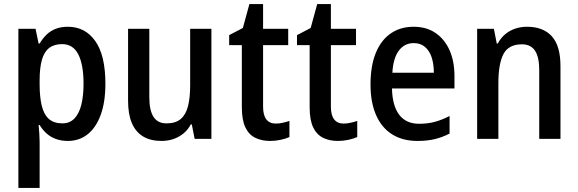

<svg xmlns="http://www.w3.org/2000/svg" viewBox="-20 -680 2832 940"><path d="M312 -549Q397 -549 446.5 -479Q496 -409 496 -270Q496 -180 473 -117.5Q450 -55 409 -22.5Q368 10 312 10Q279 10 252.5 0Q226 -10 207 -27.5Q188 -45 174 -68H169Q171 -48 172.5 -25.5Q174 -3 174 15V240H70V-539H154L169 -467H174Q189 -492 208 -510.5Q227 -529 253 -539Q279 -549 312 -549ZM284 -464Q245 -464 220.5 -445Q196 -426 185 -386.5Q174 -347 174 -287V-268Q174 -205 184.5 -162Q195 -119 219.5 -97.5Q244 -76 286 -76Q321 -76 344 -99.5Q367 -123 378 -166.5Q389 -210 389 -271Q389 -363 363.5 -413.5Q338 -464 284 -464Z M1015 -539V0H933L919 -71H914Q900 -44 877.5 -26Q855 -8 828 1Q801 10 771 10Q717 10 680.5 -12Q644 -34 625.5 -77.5Q607 -121 607 -187V-539H711V-205Q711 -140 731.5 -108Q752 -76 795 -76Q840 -76 865 -97.5Q890 -119 900.5 -160.5Q911 -202 911 -263V-539Z M1330 -75Q1347 -75 1364.5 -79Q1382 -83 1397 -88V-9Q1379 -1 1354 4.5Q1329 10 1302 10Q1261 10 1229.5 -5.5Q1198 -21 1181 -57Q1164 -93 1164 -154V-459H1102V-508L1169 -543L1201 -660H1268V-539H1391V-459H1268V-158Q1268 -116 1284 -95.5Q1300 -75 1330 -75Z M1662 -75Q1679 -75 1696.5 -79Q1714 -83 1729 -88V-9Q1711 -1 1686 4.5Q1661 10 1634 10Q1593 10 1561.5 -5.5Q1530 -21 1513 -57Q1496 -93 1496 -154V-459H1434V-508L1501 -543L1533 -660H1600V-539H1723V-459H1600V-158Q1600 -116 1616 -95.5Q1632 -75 1662 -75Z M2005 -549Q2068 -549 2112.5 -518.5Q2157 -488 2181 -434Q2205 -380 2205 -307V-247H1899Q1901 -162 1934.5 -118Q1968 -74 2032 -74Q2074 -74 2109 -83.5Q2144 -93 2181 -112V-26Q2146 -8 2109 1Q2072 10 2024 10Q1951 10 1899.5 -22.5Q1848 -55 1821 -117Q1794 -179 1794 -266Q1794 -357 1819.5 -420Q1845 -483 1892.5 -516Q1940 -549 2005 -549ZM2006 -469Q1960 -469 1932.5 -432Q1905 -395 1901 -324H2104Q2104 -366 2093.5 -398.5Q2083 -431 2061 -450Q2039 -469 2006 -469Z M2560 -549Q2639 -549 2681.5 -502.5Q2724 -456 2724 -356V0H2620V-338Q2620 -400 2599.5 -431.5Q2579 -463 2535 -463Q2470 -463 2445 -415.5Q2420 -368 2420 -273V0H2316V-539H2398L2412 -467H2417Q2432 -495 2454 -513Q2476 -531 2503 -540Q2530 -549 2560 -549Z"/></svg>

Font: Noto Sans Display SemiCondensed Medium
Style: Regular
Weight: 500
Width: 4
Designer: Monotype Design Team
Foundry: Monotype Imaging Inc.
Version: Version 2.003